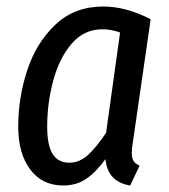

<svg xmlns="http://www.w3.org/2000/svg" viewBox="-20 -558 520 590"><path d="M443 -499 388 -119Q385 -101 385 -88Q385 -73 390 -64Q395 -55 409 -49L380 12Q311 1 304 -69Q275 -29 245 -8.5Q215 12 174 12Q110 12 73 -37Q36 -86 36 -169Q36 -257 63.5 -341.5Q91 -426 150 -482Q209 -538 297 -538Q367 -538 443 -499ZM125 -169Q125 -111 142 -84.5Q159 -58 193 -58Q224 -58 250 -81.5Q276 -105 306 -150L349 -458Q322 -468 295 -468Q238 -468 200 -423.5Q162 -379 143.5 -310Q125 -241 125 -169Z"/></svg>

Font: Fira Sans Extra Condensed
Style: Italic
Weight: 400
Width: 3
Italic angle: -8°
Designer: Carrois Corporate & Edenspiekermann AG
Foundry: Carrois Corporate GbR & Edenspiekermann AG
Version: Version 4.203